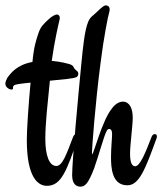

<svg xmlns="http://www.w3.org/2000/svg" viewBox="-96 -685 605 716"><path d="M195 -170C195 -171 196 -175 196 -176C196 -182 193 -185 188 -185C183 -185 179 -181 176 -173C152 -110 137 -66 114 -66C87 -66 73 -107 73 -167C73 -226 82 -303 90 -384C138 -389 182 -392 190 -398C193 -399 196 -405 196 -410C196 -421 185 -422 180 -432C176 -440 174 -442 163 -446C158 -447 133 -455 97 -458C107 -531 122 -594 125 -607C126 -610 127 -614 127 -619C127 -627 122 -631 115 -631C110 -630 98 -626 82 -610C66 -595 55 -585 47 -560C39 -537 30 -509 25 -454C-35 -443 -57 -410 -68 -396C-72 -388 -76 -380 -76 -373C-76 -358 -59 -351 -54 -351C-42 -351 -52 -361 -44 -366C-41 -370 -27 -372 9 -376C12 -376 14 -376 18 -377C10 -292 4 -201 4 -163C4 -19 48 8 79 8C134 8 153 -51 195 -170Z M481 -185C477 -185 472 -182 469 -174C446 -114 426 -65 408 -65C397 -65 389 -77 389 -112C389 -145 399 -217 399 -246C399 -281 387 -306 362 -306C349 -306 333 -297 321 -280C285 -236 253 -110 248 -110C247 -110 247 -113 247 -118C247 -131 259 -298 279 -450C290 -540 307 -627 312 -642C313 -646 313 -649 313 -650C313 -662 304 -665 299 -665C292 -665 285 -659 268 -643C250 -625 241 -623 233 -604C220 -573 214 -516 207 -444C195 -320 173 -84 173 -32C173 2 189 11 204 11C221 11 233 0 255 -57C271 -102 292 -178 300 -193C303 -200 306 -204 311 -204C318 -204 322 -198 322 -185C322 -169 318 -134 318 -99C318 -60 321 6 379 6C423 6 446 -54 488 -170C489 -172 489 -174 489 -177C489 -182 486 -185 481 -185Z"/></svg>

Font: Engagement
Style: Regular
Weight: 400
Designer: Astigmatic (AOETI)
Foundry: Astigmatic (AOETI)
Version: Version 1.000